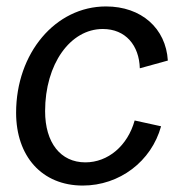

<svg xmlns="http://www.w3.org/2000/svg" viewBox="-20 -564 556 596"><path d="M237 12C351 12 450 -63 480 -172L398 -190C376 -111 315 -60 245 -60C168 -60 120 -121 120 -219C120 -365 198 -474 299 -474C370 -474 412 -423 414 -352L501 -376C495 -476 419 -544 309 -544C152 -544 30 -399 30 -214C30 -79 110 12 237 12Z"/></svg>

Font: Ronzino Oblique
Style: Italic
Weight: 400
Italic angle: -8°
Designer: Nunzio Mazzaferro
Foundry: Collletttivo
Version: Version 1.000;Glyphs 3.3 (3337)